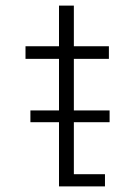

<svg xmlns="http://www.w3.org/2000/svg" viewBox="-20 -665 490 685"><path d="M243.5 -43.5H354.5V0H190.5V-229H88.5V-271H190.5V-455H71V-500H190.5V-645H243.5V-500H368.5V-455H243.5V-271H371V-229H243.5Z"/></svg>

Font: League Mono Condensed UltraLight
Style: Regular
Weight: 200
Width: 1
Designer: Tyler Finck
Foundry: The League of Moveable Type / Tyler Finck
Version: Version 2.210